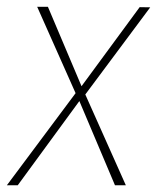

<svg xmlns="http://www.w3.org/2000/svg" viewBox="-36 -549 467 569"><path d="M106 -528.8 205.6 -293.5 377.9 -527.8 409.2 -527.3 216.8 -269 336.9 0H304.7L199.2 -249.5L16.6 0H-15.6L188 -272.9L74.2 -528.8Z"/></svg>

Font: Roboto Condensed Thin
Style: Italic
Weight: 250
Italic angle: -12°
Designer: Christian Robertson
Foundry: Google
Version: Version 3.008; 2023